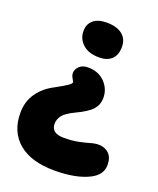

<svg xmlns="http://www.w3.org/2000/svg" viewBox="-145 -615 795 964"><g transform="rotate(20 252.5 -133.0)"><path d="M280.8 -349.1Q222.7 -349.1 191.9 -377.7Q161.1 -406.2 161.1 -446.8Q161.1 -484.4 186 -505.6Q210.9 -526.9 257.8 -526.9Q310.5 -526.9 340.3 -503.7Q370.1 -480.5 370.1 -438Q370.1 -394 346.2 -371.6Q322.3 -349.1 280.8 -349.1ZM263.2 261.2Q138.2 261.2 71 204.6Q3.9 147.9 3.9 46.9Q3.9 -14.6 35.9 -59.6Q67.9 -104.5 120.1 -130.9Q168.9 -157.7 184.6 -168.9Q200.2 -180.2 200.2 -187Q200.2 -189 191.7 -203.6Q183.1 -218.3 183.1 -231Q183.1 -251 200 -267.1Q216.8 -283.2 246.1 -283.2Q301.8 -283.2 335.9 -248.3Q370.1 -213.4 370.1 -164.1Q370.1 -129.4 347.2 -103Q324.2 -76.7 262.2 -47.9Q215.3 -25.4 199.7 -4.6Q184.1 16.1 184.1 40Q184.1 90.8 252 90.8Q294.9 90.8 328.4 84Q361.8 77.1 385.3 70.1Q408.7 63 428.2 63Q461.9 63 483.4 83.5Q504.9 104 504.9 144Q504.9 196.3 449.2 225.1Q379.9 261.2 263.2 261.2Z"/></g></svg>

Font: Shantell Sans Normal
Style: Regular
Weight: 800
Designer: Stephen Nixon, Anya Danilova, Shantell Martin
Foundry: Arrow Type
Version: Version 1.006;[559af2be0]